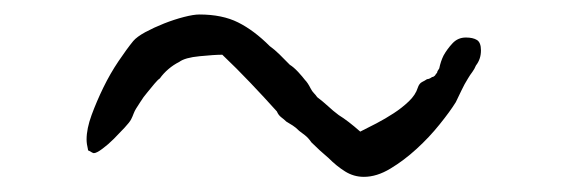

<svg xmlns="http://www.w3.org/2000/svg" viewBox="-20 -591 771 261"><path d="M99.6 -387.7Q97.7 -395.5 97.7 -401.4Q97.7 -416 104.5 -434.6Q111.3 -453.1 120.6 -472.2Q129.9 -491.2 141.1 -507.8Q152.3 -524.4 161.1 -535.2Q166 -541 177.7 -547.4Q189.5 -553.7 203.1 -559.1Q216.8 -564.5 230 -567.9Q243.2 -571.3 251 -571.3Q282.2 -571.3 303.7 -560.5Q325.2 -549.8 346.7 -528.3Q353.5 -523.4 359.9 -517.1Q366.2 -510.7 374 -502.9Q378.9 -500 385.3 -493.2Q391.6 -486.3 394.5 -482.4Q398.4 -478.5 402.3 -470.7Q404.3 -466.8 406.7 -464.4Q409.2 -461.9 411.1 -459Q418.9 -453.1 425.8 -446.8Q432.6 -440.4 440.4 -434.6Q453.1 -426.8 469.7 -412.1Q479.5 -417 491.7 -423.3Q503.9 -429.7 515.1 -437Q526.4 -444.3 535.6 -453.1Q544.9 -461.9 547.9 -471.7Q549.8 -477.5 553.7 -479.5Q557.6 -481.4 560.5 -483.4Q563.5 -483.4 567.4 -486.3Q569.3 -486.3 571.3 -488.3Q572.3 -490.2 574.2 -492.2Q574.2 -494.1 577.1 -498Q579.1 -507.8 583 -515.6Q587.9 -524.4 595.2 -532.2Q602.5 -540 613.3 -540Q623 -540 628.4 -536.6Q633.8 -533.2 633.8 -522.5Q633.8 -510.7 627 -502Q625 -497.1 622.1 -493.2Q619.1 -489.3 616.2 -484.4Q611.3 -476.6 607.4 -468.3Q603.5 -460 599.6 -452.1Q591.8 -439.5 577.6 -421.9Q563.5 -404.3 546.4 -388.7Q529.3 -373 510.7 -361.8Q492.2 -350.6 474.6 -350.6Q460.9 -350.6 449.2 -357.9Q437.5 -365.2 426.8 -376Q419.9 -381.8 414.6 -386.7Q409.2 -391.6 403.3 -397.5Q399.4 -403.3 394.5 -407.2Q389.6 -411.1 386.7 -413.1Q381.8 -418 377.9 -420.4Q374 -422.9 369.1 -425.8Q366.2 -428.7 362.3 -431.6Q358.4 -434.6 356.4 -439.5Q338.9 -459 320.3 -478.5Q301.8 -498 282.2 -516.6Q271.5 -516.6 251.5 -514.6Q231.4 -512.7 223.6 -506.8Q215.8 -502.9 209 -497.1Q202.1 -491.2 197.3 -484.4Q194.3 -482.4 189.9 -477.1Q185.5 -471.7 180.2 -465.3Q174.8 -459 170.9 -452.6Q167 -446.3 165 -443.4Q163.1 -440.4 161.6 -436.5Q160.2 -432.6 158.2 -428.7Q156.2 -424.8 149.4 -417.5Q142.6 -410.2 134.8 -402.3Q127 -394.5 119.1 -388.7Q111.3 -382.8 107.4 -382.8Q106.4 -382.8 101.6 -385.7L99.6 -386.7Z"/></svg>

Font: ToneOZ-Zhuyin-Tsuipita-TC
Style: Regular
Weight: 400
Designer: ÂÆ£ÂøóÂáåJeffrey Xuan(jeffreyx@gmail.com, ToneOZ.com) ÈòøÂù§(cjkFonts)
Foundry: ToneOZ
Version: Version 0.240710